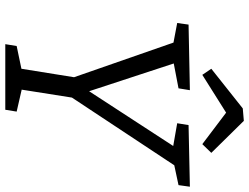

<svg xmlns="http://www.w3.org/2000/svg" viewBox="-128 -814 942 726"><g transform="rotate(90 343.0 -451.0)"><path d="M147 0 154 -43 240 -61 272 -260 141 -636 67 -650 73 -693 321 -698 314 -655 220 -637 325 -317 532 -635 446 -650 453 -693 686 -698 680 -655 605 -639 349 -252 319 -62 402 -43 395 0ZM263 -745 240 -779 390 -898 437 -902 558 -779 525 -745 406 -835Z"/></g></svg>

Font: Bitter
Style: Italic
Weight: 400
Italic angle: -9°
Designer: Sol Matas, and Bitter project Authors
Foundry: Sol Matas
Version: Version 2.001